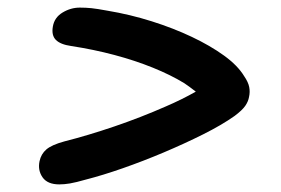

<svg xmlns="http://www.w3.org/2000/svg" viewBox="-20 -563 740 505"><path d="M136 -78Q105 -78 92 -96.5Q79 -115 84 -139Q88 -158 102 -170Q116 -182 149 -191Q212 -207 281 -230.5Q350 -254 416 -283Q458 -301 495 -322Q481 -333 465 -344Q429 -366 382 -385Q335 -404 280.5 -418.5Q226 -433 167 -442Q139 -446 127 -458Q115 -470 119 -493Q123 -517 144.5 -530Q166 -543 190 -543Q206 -543 220.5 -541.5Q235 -540 262 -535Q322 -525 379 -507Q436 -489 484.5 -466Q533 -443 569 -417Q605 -391 622 -363Q633 -347 635.5 -334Q638 -321 635 -308Q633 -296 625 -284.5Q617 -273 597 -258Q563 -234 514 -209.5Q465 -185 410.5 -162Q356 -139 303 -120.5Q250 -102 207 -91Q179 -83 164 -80.5Q149 -78 136 -78Z"/></svg>

Font: Shantell Sans Light Medium
Style: Italic
Weight: 500
Italic angle: -11°
Version: Version 1.011;[c5ecc13dd]